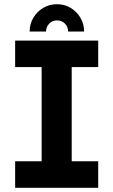

<svg xmlns="http://www.w3.org/2000/svg" viewBox="-20 -893 539 913"><path d="M52 0V-126H178V-574H52V-700H447V-574H321V-126H447V0ZM251 -873Q215 -873 185.5 -855.5Q156 -838 138.5 -808.5Q121 -779 121 -743H199Q199 -765 214 -780.5Q229 -796 251 -796Q274 -796 289 -780.5Q304 -765 304 -743H380Q380 -779 362.5 -808.5Q345 -838 316 -855.5Q287 -873 251 -873Z"/></svg>

Font: MuseoModerno SemiBold
Style: Regular
Weight: 600
Designer: Pablo Cosgaya, Héctor Gatti, Marcela Romero, and the Authors of The MuseoModerno Project.
Foundry: Omnibus-Type Team
Version: Version 1.001